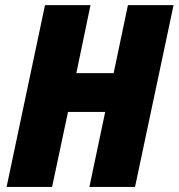

<svg xmlns="http://www.w3.org/2000/svg" viewBox="-20 -734 702 754"><path d="M5.9 0 156.7 -713.9H335.4L279.8 -446.8H426.3L482.4 -713.9H661.6L510.3 0H331.1L393.1 -294.4H247.1L184.6 0Z"/></svg>

Font: Open Sans SemiCondensed ExtraBold
Style: Italic
Weight: 800
Width: 4
Italic angle: -12°
Designer: Monotype Design Team
Foundry: Monotype Imaging Inc.
Version: Version 3.003